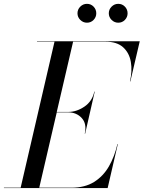

<svg xmlns="http://www.w3.org/2000/svg" viewBox="-65 -961 734 981"><path d="M490.9 -893Q490.9 -913 505.3 -927.2Q519.7 -941.4 539.3 -941.4Q559.3 -941.4 573.1 -927.2Q586.9 -913 586.9 -893Q586.9 -873.4 573.1 -859.2Q559.3 -845 539.3 -845Q519.7 -845 505.3 -859.2Q490.9 -873.4 490.9 -893ZM330.9 -893Q330.9 -913 345.3 -927.2Q359.7 -941.4 379.3 -941.4Q399.3 -941.4 413.1 -927.2Q426.9 -913 426.9 -893Q426.9 -873.4 413.1 -859.2Q399.3 -845 379.3 -845Q359.7 -845 345.3 -859.2Q330.9 -873.4 330.9 -893ZM283 -387H225L135.5 -2H300Q368.5 -2 415.5 -31.2Q462.5 -60.5 491.5 -111Q520.5 -161.5 535 -225H537L485 0H-45V-2H40.5L213.5 -748H124V-750H649L601 -545H599Q611.5 -598.5 603.5 -644.8Q595.5 -691 564 -719.5Q532.5 -748 474 -748H308.5L225 -389H283Q326 -389 366 -416Q406 -443 417 -493H419L370 -278H368Q379.5 -328.5 352.8 -357.8Q326 -387 283 -387Z"/></svg>

Font: Bodoni* 96pt
Style: Italic
Weight: 400
Italic angle: -13°
Version: Version 2.3